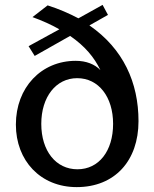

<svg xmlns="http://www.w3.org/2000/svg" viewBox="-20 -756 632 786"><path d="M547 -260C547 -418 485 -556 346 -652L422 -695L400 -736L301 -681C263 -701 222 -719 175 -734L113 -686C154 -671 190 -655 223 -636L97 -567L122 -527L267 -609C328 -567 366 -521 391 -469C368 -493 333 -507 290 -507C149 -507 45 -398 45 -246C45 -98 146 10 294 10C450 10 547 -98 547 -260ZM297 -63C209 -63 149 -138 149 -249C149 -359 209 -436 296 -436C384 -436 443 -359 443 -249C443 -138 385 -63 297 -63Z"/></svg>

Font: United Sans Medium
Style: Regular
Weight: 500
Designer: Pablo Impallari, Rodrigo Fuenzalida (Modified by Dan O. Williams)
Version: Version 1.000;PS 001.000;hotconv 1.0.88;makeotf.lib2.5.64775